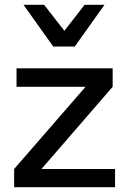

<svg xmlns="http://www.w3.org/2000/svg" viewBox="-20 -781 538 801"><path d="M460 0H39V-76L337 -419H49V-496H450V-419L153 -76H460ZM78 -761H164L287 -603H210L333 -761H416L292 -587H202Z"/></svg>

Font: Wix Madefor Display Medium
Style: Regular
Weight: 500
Designer: Dalton Maag Ltd
Foundry: Dalton Maag Ltd
Version: Version 3.100